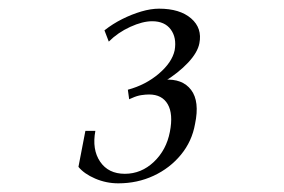

<svg xmlns="http://www.w3.org/2000/svg" viewBox="-20 -729 656 443"><path d="M253 -306Q225 -306 199.5 -317Q174 -328 161 -344L177 -427H200Q192 -384 211 -356Q230 -328 268 -328Q306 -328 335 -355.5Q364 -383 372 -425Q380 -466 367 -488.5Q354 -511 324 -511Q316 -511 306 -509.5Q296 -508 285 -503L278 -500L275 -522Q316 -533 346.5 -559Q377 -585 383 -613Q388 -642 374 -661Q360 -680 331 -680Q309 -680 280.5 -667Q252 -654 231 -633L221 -659Q240 -674 262 -685Q284 -696 306 -702.5Q328 -709 347 -709Q395 -709 421 -686.5Q447 -664 440 -629Q436 -608 414 -584.5Q392 -561 358 -540L359 -545Q401 -548 421 -521.5Q441 -495 430 -443Q423 -403 397.5 -372Q372 -341 334.5 -323.5Q297 -306 253 -306Z"/></svg>

Font: Wittgenstein
Style: Italic
Weight: 400
Italic angle: -11°
Designer: Jörg Drees
Foundry: Jörg Drees
Version: Version 1.500